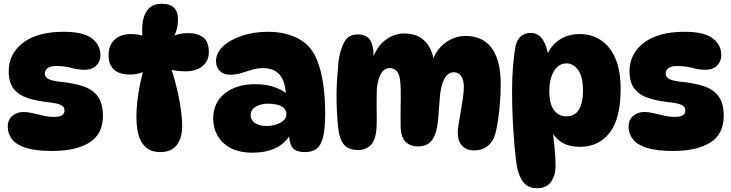

<svg xmlns="http://www.w3.org/2000/svg" viewBox="-20 -794 3867 1015"><path d="M317 -626Q420 -626 465.5 -591.5Q511 -557 511 -502Q511 -469 488.5 -447Q466 -425 426 -425Q394 -425 358 -435Q322 -445 276 -445Q247 -445 232 -434Q217 -423 217 -406Q217 -389 232 -378.5Q247 -368 295 -362Q370 -355 421 -337.5Q472 -320 498 -283Q524 -246 524 -182Q524 -85 453 -40.5Q382 4 256 4Q170 4 118.5 -12Q67 -28 44 -57.5Q21 -87 21 -125Q21 -161 45.5 -181.5Q70 -202 103 -202Q126 -202 152 -196Q178 -190 207 -183Q236 -176 266 -176Q321 -176 321 -209Q321 -220 315 -228.5Q309 -237 292 -243Q275 -249 240 -253Q174 -260 126.5 -275.5Q79 -291 52.5 -324.5Q26 -358 26 -417Q26 -510 102 -568Q178 -626 317 -626Z M746 -602H733Q729 -646 736 -685.5Q743 -725 767 -749.5Q791 -774 835 -774Q880 -774 900.5 -752.5Q921 -731 921 -692Q921 -637 897 -598L886 -600Q926 -619 974 -619Q1024 -619 1054 -596.5Q1084 -574 1084 -520Q1084 -470 1049.5 -443.5Q1015 -417 963 -417Q942 -417 918.5 -419.5Q895 -422 873 -428L881 -442Q893 -410 904 -369.5Q915 -329 924 -286Q933 -243 938 -201.5Q943 -160 943 -128Q943 -64 914.5 -27Q886 10 827 10Q789 10 764.5 -5.5Q740 -21 726 -47Q712 -73 706.5 -107Q701 -141 701 -177Q701 -214 706 -259.5Q711 -305 721.5 -354.5Q732 -404 745 -449L758 -426Q721 -400 666 -400Q613 -400 583.5 -425Q554 -450 554 -501Q554 -555 586 -584.5Q618 -614 673 -614Q694 -614 713 -610.5Q732 -607 746 -602Z M1593 10Q1541 10 1524 -16.5Q1507 -43 1507 -101L1522 -96Q1468 13 1314 13Q1244 13 1198 -12Q1152 -37 1129.5 -77.5Q1107 -118 1107 -167Q1107 -251 1168 -300Q1229 -349 1330 -349Q1393 -349 1440.5 -330Q1488 -311 1520 -277L1492 -279Q1490 -363 1459 -398.5Q1428 -434 1370 -434Q1342 -434 1313 -425.5Q1284 -417 1255.5 -408Q1227 -399 1198 -399Q1162 -399 1142 -419Q1122 -439 1122 -471Q1122 -515 1160 -550Q1198 -585 1260.5 -605.5Q1323 -626 1396 -626Q1490 -626 1558.5 -589Q1627 -552 1656 -476Q1679 -419 1689 -347.5Q1699 -276 1699 -195Q1699 -114 1688 -69.5Q1677 -25 1653.5 -7.5Q1630 10 1593 10ZM1390 -128Q1414 -128 1437.5 -135Q1461 -142 1477.5 -156Q1494 -170 1494 -191Q1494 -210 1481 -222.5Q1468 -235 1446 -240.5Q1424 -246 1399 -246Q1356 -246 1330.5 -229Q1305 -212 1305 -185Q1305 -159 1328 -143.5Q1351 -128 1390 -128Z M2262 -458Q2272 -499 2297.5 -532Q2323 -565 2360.5 -584.5Q2398 -604 2443 -604Q2496 -604 2537.5 -579Q2579 -554 2603 -497Q2627 -440 2627 -345Q2627 -298 2623 -250Q2619 -202 2613 -161Q2607 -120 2600 -92Q2588 -46 2558.5 -22.5Q2529 1 2486 1Q2446 1 2423 -23.5Q2400 -48 2400 -93Q2400 -111 2405 -141Q2410 -171 2416 -206Q2422 -241 2427 -275Q2432 -309 2432 -334Q2432 -371 2418 -391.5Q2404 -412 2379 -412Q2347 -412 2327.5 -374Q2308 -336 2304 -264Q2300 -207 2296 -162.5Q2292 -118 2282 -89Q2270 -54 2248 -37Q2226 -20 2189 -20Q2149 -20 2124.5 -44Q2100 -68 2098 -120Q2097 -151 2097.5 -194Q2098 -237 2098.5 -279Q2099 -321 2097 -349Q2095 -393 2081 -413.5Q2067 -434 2040 -434Q2011 -434 1994 -404.5Q1977 -375 1972 -322Q1971 -297 1971 -261Q1971 -225 1971.5 -189.5Q1972 -154 1971 -130Q1969 -61 1943.5 -31Q1918 -1 1873 -1Q1822 -1 1797.5 -30.5Q1773 -60 1767 -125Q1763 -166 1761 -206.5Q1759 -247 1759 -288Q1759 -329 1762 -376Q1765 -423 1769 -466Q1777 -528 1799 -570Q1821 -612 1871 -612Q1916 -612 1935.5 -583.5Q1955 -555 1955 -496Q1955 -476 1952 -459L1949 -479Q1969 -544 2015 -580.5Q2061 -617 2118 -617Q2190 -617 2231 -571.5Q2272 -526 2276 -446Z M2786 -620Q2824 -620 2847.5 -587Q2871 -554 2882 -483L2861 -470Q2879 -540 2928 -577Q2977 -614 3044 -614Q3107 -614 3156 -582Q3205 -550 3233 -485.5Q3261 -421 3261 -324Q3261 -167 3203 -92.5Q3145 -18 3047 -18Q2979 -18 2940 -48Q2901 -78 2886 -121L2898 -127Q2906 -70 2911.5 -14.5Q2917 41 2917 83Q2917 132 2893.5 166.5Q2870 201 2819 201Q2772 201 2747 169.5Q2722 138 2712 83Q2706 42 2700 -23Q2694 -88 2690.5 -163.5Q2687 -239 2687 -312Q2687 -385 2692.5 -449Q2698 -513 2706 -553Q2715 -587 2735.5 -603.5Q2756 -620 2786 -620ZM2975 -459Q2933 -459 2908.5 -418Q2884 -377 2884 -312Q2884 -245 2908.5 -212Q2933 -179 2973 -179Q3021 -179 3041.5 -216.5Q3062 -254 3062 -313Q3062 -389 3036 -424Q3010 -459 2975 -459Z M3599 -626Q3702 -626 3747.5 -591.5Q3793 -557 3793 -502Q3793 -469 3770.5 -447Q3748 -425 3708 -425Q3676 -425 3640 -435Q3604 -445 3558 -445Q3529 -445 3514 -434Q3499 -423 3499 -406Q3499 -389 3514 -378.5Q3529 -368 3577 -362Q3652 -355 3703 -337.5Q3754 -320 3780 -283Q3806 -246 3806 -182Q3806 -85 3735 -40.5Q3664 4 3538 4Q3452 4 3400.5 -12Q3349 -28 3326 -57.5Q3303 -87 3303 -125Q3303 -161 3327.5 -181.5Q3352 -202 3385 -202Q3408 -202 3434 -196Q3460 -190 3489 -183Q3518 -176 3548 -176Q3603 -176 3603 -209Q3603 -220 3597 -228.5Q3591 -237 3574 -243Q3557 -249 3522 -253Q3456 -260 3408.5 -275.5Q3361 -291 3334.5 -324.5Q3308 -358 3308 -417Q3308 -510 3384 -568Q3460 -626 3599 -626Z"/></svg>

Font: DynaPuff SemiBold
Style: Regular
Weight: 600
Designer: Toshi Omagari, Jennifer Daniel
Foundry: Google Fonts
Version: Version 2.000